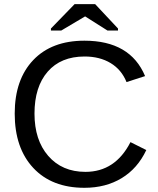

<svg xmlns="http://www.w3.org/2000/svg" viewBox="-20 -894 762 924"><path d="M387.2 -622.1Q272.9 -622.1 209.5 -549.1Q146 -476.1 146 -347.2Q146 -220.2 211.9 -144Q278.8 -66.9 391.1 -66.9Q534.7 -66.9 607.9 -210L684.1 -171.9Q642.1 -83 565.4 -36.6Q488.8 9.8 386.2 9.8Q229.5 9.8 140.1 -85.9Q50.8 -181.6 50.8 -347.2Q50.8 -511.2 140.1 -605Q229 -698.2 386.2 -698.2Q606.9 -698.2 678.2 -527.8L588.9 -499Q564.9 -558.6 512.5 -590.3Q460 -622.1 387.2 -622.1ZM438 -874 547.9 -756.8V-747.1H497.1L390.1 -814.9H389.2L274.9 -747.1H225.1V-756.8L338.9 -874Z"/></svg>

Font: Libra Sans Modern
Style: Regular
Weight: 400
Foundry: Stefan Peev, Context Ltd
Version: Version 1.000